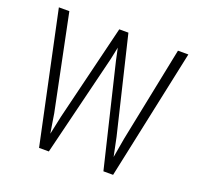

<svg xmlns="http://www.w3.org/2000/svg" viewBox="-124 -847 1019 983"><g transform="rotate(20 385.5 -355.5)"><path d="M197.8 -193.4 214.8 -87.9 236.3 -188.5 363.8 -710.9H413.6L539.1 -188.5L560.1 -86.9L578.6 -193.4L683.6 -710.9H740.2L588.9 0H536.1L402.8 -554.2L388.7 -620.1L375 -554.2L238.8 0H185.5L34.7 -710.9H91.8Z"/></g></svg>

Font: Roboto Condensed Light
Style: Regular
Weight: 300
Designer: Google
Version: Version 2.134; 2016